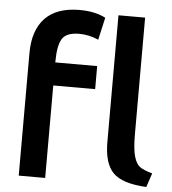

<svg xmlns="http://www.w3.org/2000/svg" viewBox="-55 -840 809 904"><g transform="rotate(5 349.0 -387.5)"><path d="M285 -789Q358 -789 408 -763L384 -657Q339 -677 293 -677Q232 -677 212 -644.5Q192 -612 192 -533H390V-424H192V13H67V-565Q67 -674 122 -731.5Q177 -789 285 -789ZM692 -52 670 14Q556 8 512.5 -36Q469 -80 469 -181V-780H595V-229Q595 -159 605 -124.5Q615 -90 632.5 -77Q650 -64 692 -52Z"/></g></svg>

Font: Repo
Style: DemiBold
Weight: 600
Designer: Stefan Peev
Foundry: Context Ltd
Version: Version 001.000